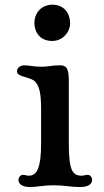

<svg xmlns="http://www.w3.org/2000/svg" viewBox="-20 -773 434 801"><path d="M197.8 -602.1C242.7 -602.1 272.5 -640.1 272.5 -675.8C272.5 -715.8 248.5 -753.4 198.7 -753.4C154.3 -753.4 123.5 -720.7 123.5 -677.2C123.5 -641.1 145 -602.1 197.8 -602.1ZM57.1 -22.5C57.1 -11.2 64.9 7.3 106.4 7.3C134.3 7.3 156.2 0 208 0C245.1 0 278.8 7.3 313 7.3C355 7.3 364.3 -9.3 364.3 -22.5C364.3 -32.7 357.4 -43.5 345.7 -43.5C336.4 -43.5 328.6 -40 321.8 -40C283.2 -40 267.1 -59.6 267.1 -174.3V-438C267.1 -496.1 251.5 -500.5 228 -500.5C200.7 -500.5 177.2 -494.6 154.3 -494.6C119.1 -494.6 101.1 -500.5 82.5 -500.5C57.1 -500.5 50.8 -483.9 50.8 -475.1C50.8 -449.2 110.4 -454.6 129.9 -428.7C143.6 -409.7 151.4 -386.7 151.4 -317.9V-174.3C151.4 -76.2 135.7 -40 99.6 -40C92.8 -40 84 -43.5 75.7 -43.5C64.9 -43.5 57.1 -32.7 57.1 -22.5Z"/></svg>

Font: Stoke
Style: Regular
Weight: 400
Designer: Nicole Fally
Foundry: Nicole Fally
Version: Version 1.002